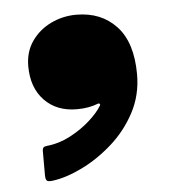

<svg xmlns="http://www.w3.org/2000/svg" viewBox="-39 -254 430 485"><g transform="rotate(-5 176.0 -11.5)"><path d="M39.5 -99Q39.5 -44.5 70.5 -12.2Q101.5 20 152.5 20Q169 20 182.2 17.5Q195.5 15 204 11.5Q208.5 9.5 210.8 11.2Q213 13 211 16Q201 33 179 52.8Q157 72.5 128.5 87.5Q100 102.5 70 105.5Q63.5 106 60.5 108.5Q57.5 111 57.5 118.5V178Q57.5 190 61.2 193Q65 196 76 194.5Q110.5 190 151 170.2Q191.5 150.5 228.2 118Q265 85.5 288.2 41.8Q311.5 -2 311.5 -54.5Q311.5 -135.5 273 -176.8Q234.5 -218 171.5 -218Q137.5 -218 107.2 -203.5Q77 -189 58.2 -162.2Q39.5 -135.5 39.5 -99Z"/></g></svg>

Font: Besley Black
Style: Regular
Weight: 900
Designer: Owen Earl
Foundry: indestructible type*
Version: Version 2.001